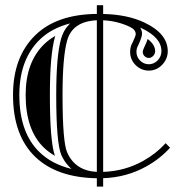

<svg xmlns="http://www.w3.org/2000/svg" viewBox="-20 -674 693 727"><path d="M503.2 -502.2Q496.6 -491.2 496.6 -477.8Q496.6 -458.5 510.5 -444.6Q524.4 -430.7 543.7 -430.7Q562.7 -430.7 576.9 -445.3Q591.3 -460.4 591.3 -480.2Q591.3 -531.5 516.6 -566.9L510.7 -569.6L512.9 -565.9Q517.8 -556.2 517.8 -545.9Q517.8 -533.4 503.2 -502.2ZM212.4 -86.9Q192.9 -131.1 192.9 -314.5Q192.9 -462.9 211.4 -527.8Q215.8 -543 222.8 -555.9Q229.7 -568.8 241 -580.6L245.8 -585.4Q176.3 -567.9 131.3 -524.7Q53.2 -449.2 53.2 -314.5Q53.2 -170.9 130.4 -97.2Q177.2 -52.2 250.5 -34.4Q246.3 -38.1 242.4 -42.2Q231 -54.2 224.4 -64.6Q217.8 -75 212.4 -86.9ZM346.7 -654.3H370.6V-621.1Q462.6 -619.1 526.9 -588.6Q615.2 -546.6 615.2 -480.2Q615.2 -450.9 594.1 -428.8Q573 -406.7 543.7 -406.7Q514.4 -406.7 493.5 -427.6Q472.7 -448.5 472.7 -477.8Q472.7 -497.6 482.2 -513.4Q493.9 -537.8 493.9 -544.7Q493.9 -561.8 471.7 -572.3Q424.3 -594.7 370.6 -597.2V-23.2Q452.9 -26.1 521.7 -64.5Q570.8 -91.8 607.2 -131.8L624 -114.7Q585.4 -72.3 533.4 -43.5Q459 -2.2 370.6 0.7V32.5H346.7V1Q195.6 -1.7 113.8 -79.8Q29.3 -160.6 29.3 -314.5Q29.3 -459.2 114.7 -541.7Q195.6 -619.9 346.7 -621.3ZM346.7 -23.2V-597.2Q254.9 -593.3 234.4 -521.2Q216.8 -459.5 216.8 -314.5Q216.8 -136.2 234.4 -96.7Q265.1 -27.3 346.7 -23.2ZM539.1 -526.4Q567.4 -504.9 567.4 -480.2Q567.4 -470 559.6 -461.9Q552.5 -454.6 543.7 -454.6Q534.2 -454.6 527.3 -461.4Q520.5 -468.3 520.5 -477.8Q520.5 -482.4 524.9 -492.2Q536.9 -517.8 539.1 -526.4ZM189.5 -538.1 188.2 -534.4Q168.9 -466.3 168.9 -314.5Q168.9 -137.2 188 -84Q165.3 -96.9 146.7 -114.5Q77.1 -181.2 77.1 -314.5Q77.1 -439 147.9 -507.3Q166.5 -525.1 189.5 -538.1Z"/></svg>

Font: itsadzokeS01
Style: Regular
Weight: 600
Width: 6
Version: Version 0.46